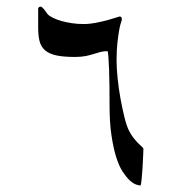

<svg xmlns="http://www.w3.org/2000/svg" viewBox="-20 -489 556 587"><path d="M409.2 78.1Q404.8 78.1 395.8 75Q386.7 71.8 376.5 62.3Q366.2 52.7 355.2 36.1Q344.2 19.5 335.4 -8.1Q326.7 -35.6 320.8 -75Q314.9 -114.3 314.9 -168.9Q314.9 -194.8 314.7 -223.6Q314.5 -252.4 313.5 -276.6Q312.5 -300.8 311.3 -316.7Q310.1 -332.5 308.6 -332.5Q296.9 -332.5 287.4 -330.1Q277.8 -327.6 266.6 -324Q255.4 -320.3 241.7 -317.6Q228 -314.9 209 -314.9Q173.3 -314.9 151.4 -319.8Q129.4 -324.7 117.2 -335.7Q105 -346.7 100.8 -363.8Q96.7 -380.9 96.7 -405.3V-463.4Q96.7 -464.8 98.1 -465.8Q99.6 -468.3 103 -468.8Q106.4 -468.8 109.4 -466.1Q112.3 -463.4 115.2 -460Q118.2 -456.5 120.6 -452.6Q123 -448.7 125.5 -445.8Q130.9 -439.9 141.8 -434.6Q152.8 -429.2 167.2 -425Q181.6 -420.9 199.2 -418.2Q216.8 -415.5 235.4 -415.5Q253.9 -415.5 272.7 -419.2Q291.5 -422.9 307.1 -427Q322.8 -431.2 333.5 -434.8Q344.2 -438.5 346.2 -438.5Q352.5 -438.5 352.5 -429.2Q352.5 -427.2 349.9 -419.9Q347.2 -412.6 344.5 -397.7Q341.8 -382.8 339.1 -359.6Q336.4 -336.4 336.4 -303.7Q336.4 -280.3 339.6 -249.3Q342.8 -218.3 348.4 -187.5Q354 -156.7 360.6 -129.9Q367.2 -103 375 -88.4Q380.9 -76.7 388.2 -67.4Q395.5 -58.1 402.3 -51.3Q409.2 -44.4 413.8 -40.3Q418.5 -36.1 418.5 -34.2Q418.5 -32.2 417.7 -14.4Q417 3.4 415.8 23.9Q414.6 44.4 412.8 61.3Q411.1 78.1 409.2 78.1Z"/></svg>

Font: Accordance
Style: Italic
Weight: 400
Italic angle: -11°
Version: Version 1.2 (build January 31, 2020) Miklal Software Solutio